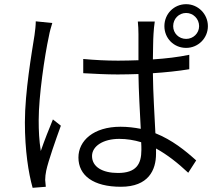

<svg xmlns="http://www.w3.org/2000/svg" viewBox="-20 -858 1040 918"><path d="M151 -756C151 -736 148 -712 145 -690C132 -607 99 -418 99 -273C99 -139 116 -31 136 40L199 35C198 25 197 11 196 2C196 -10 198 -29 201 -42C211 -89 247 -191 271 -257L233 -287C216 -246 191 -183 175 -136C167 -189 165 -231 165 -284C165 -397 193 -590 214 -686C217 -704 225 -733 230 -748ZM656 -141C656 -74 632 -31 544 -31C470 -31 420 -60 420 -112C420 -159 473 -194 550 -194C587 -194 622 -188 655 -178C656 -164 656 -151 656 -141ZM885 -596C832 -585 773 -578 711 -574C712 -620 712 -668 714 -696C715 -715 717 -735 720 -755H639C641 -738 642 -712 642 -695V-570C610 -569 577 -568 545 -568C487 -568 434 -571 378 -576V-508C436 -505 487 -502 543 -502C576 -502 609 -503 642 -504C643 -421 649 -321 653 -242C623 -248 590 -252 556 -252C427 -252 355 -185 355 -105C355 -19 426 35 558 35C690 35 726 -45 726 -123V-148C779 -119 830 -79 880 -32L918 -91C866 -138 803 -189 723 -221C719 -307 712 -409 711 -508C771 -512 830 -518 885 -527ZM870 -672C835 -672 808 -699 808 -733C808 -768 835 -796 870 -796C904 -796 932 -768 932 -733C932 -699 904 -672 870 -672ZM870 -838C811 -838 766 -791 766 -733C766 -675 811 -629 870 -629C927 -629 974 -675 974 -733C974 -791 927 -838 870 -838Z"/></svg>

Font: Genne Gothic Normal
Style: Regular
Weight: 350
Designer: Ryoko NISHIZUKA (kana & ideographs); Paul D. Hunt (Latin, Greek & Cyrillic); Wenlong ZHANG (bopomofo); Sandoll Communica
Foundry: Adobe Systems Incorporated
Version: Version 1.004;PS 1.004;hotconv 16.6.51;makeotf.lib2.5.65220